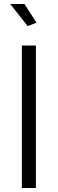

<svg xmlns="http://www.w3.org/2000/svg" viewBox="-20 -937 288 957"><path d="M89 0V-710H159V0ZM31 -917H102L162 -824L118 -807Z"/></svg>

Font: Raleway Thin
Style: Regular
Weight: 400
Version: Version 4.026